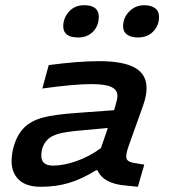

<svg xmlns="http://www.w3.org/2000/svg" viewBox="-20 -717 654 744"><path d="M283.2 -571.8Q225.1 -571.8 225.1 -615.2Q225.1 -647 247.3 -671.9Q269.5 -696.8 306.2 -696.8Q362.8 -696.8 362.8 -651.9Q362.8 -617.2 340.6 -594.5Q318.4 -571.8 283.2 -571.8ZM515.1 -571.8Q487.8 -571.8 472.4 -582.8Q457 -593.8 457 -615.2Q457 -648.4 481 -672.6Q504.9 -696.8 539.1 -696.8Q564.9 -696.8 580.6 -685.5Q596.2 -674.3 596.2 -651.9Q596.2 -617.7 573.5 -594.7Q550.8 -571.8 515.1 -571.8ZM478 -149.9Q469.2 -124 469.2 -110.8Q469.2 -99.1 477.1 -93.5Q484.9 -87.9 502.9 -85L539.1 -79.1L514.2 6.8L467.8 2Q380.4 -4.9 357.9 -57.1H352.1Q296.9 -22.9 247.1 -8.1Q197.3 6.8 138.2 6.8Q81.5 6.8 53.2 -20.3Q24.9 -47.4 24.9 -92.8Q24.9 -127.4 37.6 -163.3Q50.3 -199.2 73.2 -222.2Q99.1 -248 143.6 -260.7Q188 -273.4 283.2 -279.8L421.9 -290L425.8 -301.8Q435.1 -334 435.1 -345.2Q435.1 -368.7 411.6 -379.9Q388.2 -391.1 333 -391.1Q267.1 -391.1 144 -374L168.9 -464.8Q283.7 -480 363.8 -480Q457.5 -480 502.7 -454.6Q547.9 -429.2 547.9 -376Q547.9 -346.2 535.2 -310.1ZM186 -75.2Q225.6 -75.2 275.6 -92.5Q325.7 -109.9 371.1 -143.1L397.9 -221.2L297.9 -211.9Q233.9 -206.5 206.3 -198.5Q178.7 -190.4 165 -176.8Q140.1 -151.9 140.1 -113.8Q140.1 -75.2 186 -75.2Z"/></svg>

Font: IntelOne Mono Medium
Style: Italic
Weight: 500
Italic angle: -16°
Designer: Fred Shallcrass
Foundry: Frere-Jones Type LLC
Version: Version 1.200;hotconv 1.1.0;makeotfexe 2.6.0;FJTRelease1.2